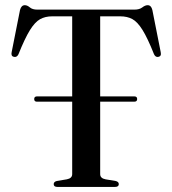

<svg xmlns="http://www.w3.org/2000/svg" viewBox="-20 -738 678 758"><path d="M115 -347Q115 -357.5 126.5 -357.5H265V-673.5H185.5Q158.5 -673.5 138.2 -662.2Q118 -651 98 -618.8Q78 -586.5 53 -524Q47 -511 35 -513.5Q22.5 -516 26 -532L59 -698.5Q64 -717.5 78 -717.5Q87.5 -717.5 97.8 -708.8Q108 -700 127.5 -700H510.5Q530.5 -700 541.8 -708.8Q553 -717.5 563 -717.5Q577 -717.5 581.5 -698.5L614.5 -532Q618 -516 605.5 -513.5Q594 -511 588 -524Q562.5 -588 542.5 -620Q522.5 -652 502.2 -662.8Q482 -673.5 455.5 -673.5H375.5V-357.5H510Q521.5 -357.5 521.5 -347Q521.5 -336.5 510 -336.5H375.5V-50.5Q375.5 -34 397 -30L436.5 -23.5Q449 -20.5 449 -11Q449 0 433.5 0H207Q192 0 192 -11Q192 -20.5 204.5 -23.5L243.5 -30Q265 -34 265 -50.5V-336.5H126Q115 -336.5 115 -347Z"/></svg>

Font: Fraunces 72pt S000
Style: Regular
Weight: 400
Version: Version 1.000; ttfautohint (v1.8.3)